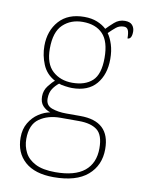

<svg xmlns="http://www.w3.org/2000/svg" viewBox="-88 -618 687 920"><g transform="rotate(10 255.0 -158.5)"><path d="M237 240Q146 240 97.5 197Q49 154 49 80Q49 39 67 8.5Q85 -22 112.5 -40Q140 -58 168 -63Q146 -70 131 -86.5Q116 -103 116 -132Q116 -161 134 -184Q152 -207 164 -216Q121 -239 103 -282.5Q85 -326 85 -372Q85 -446 128 -494Q171 -542 250 -542Q286 -542 313 -531Q340 -520 358 -503Q372 -518 394 -537.5Q416 -557 445 -557Q470 -557 481 -544Q492 -531 492 -513Q492 -476 471 -476Q471 -505 465 -517Q459 -529 445 -529Q423 -529 407.5 -516.5Q392 -504 373 -485Q387 -466 397 -435Q407 -404 407 -364Q407 -289 367.5 -242.5Q328 -196 250 -196Q238 -196 216 -199Q194 -202 186 -206Q169 -193 156.5 -174Q144 -155 144 -126Q144 -93 174 -82Q204 -71 244 -71H313Q458 -71 458 65Q458 144 402.5 192Q347 240 237 240ZM247 -221Q309 -221 344 -253Q379 -285 379 -365Q379 -445 344.5 -481Q310 -517 247 -517Q189 -517 151 -481Q113 -445 113 -364Q113 -290 151 -255.5Q189 -221 247 -221ZM241 215Q336 215 383 176.5Q430 138 430 66Q430 1 399.5 -22.5Q369 -46 311 -46H220Q160 -46 118.5 -17Q77 12 77 82Q77 117 92.5 147.5Q108 178 144 196.5Q180 215 241 215Z"/></g></svg>

Font: Noto Serif Myanmar Thin
Style: Regular
Weight: 100
Designer: Ben Mitchell and the Monotype Design Team
Foundry: Monotype Imaging Inc.
Version: Version 2.106; ttfautohint (v1.8.4.7-5d5b)